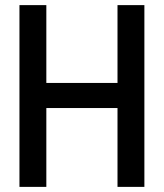

<svg xmlns="http://www.w3.org/2000/svg" viewBox="-20 -730 640 750"><path d="M56 0V-710H161V-406H439V-710H544V0H439V-308H161V0Z"/></svg>

Font: Txt Mono Medium
Style: Regular
Weight: 500
Monospace: yes
Designer: Open Source
Foundry: XRLN
Version: Version 1.0